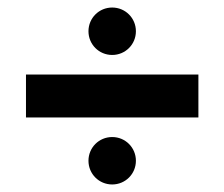

<svg xmlns="http://www.w3.org/2000/svg" viewBox="-20 -605 596 510"><path d="M341 -522C341 -557 313 -585 278 -585C243 -585 215 -557 215 -522C215 -487 243 -459 278 -459C313 -459 341 -487 341 -522ZM507 -407H49V-293H507ZM341 -178C341 -213 313 -241 278 -241C243 -241 215 -213 215 -178C215 -143 243 -115 278 -115C313 -115 341 -143 341 -178Z"/></svg>

Font: Audiowide
Style: Regular
Weight: 400
Designer: Astigmatic (AOETI)
Foundry: Astigmatic (AOETI)
Version: Version 1.002